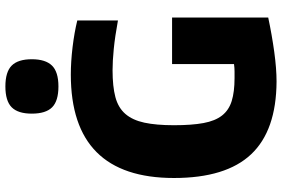

<svg xmlns="http://www.w3.org/2000/svg" viewBox="-187 -848 1047 713"><g transform="rotate(-90 336.5 -491.5)"><path d="M372 -798Q318 -798 294.5 -821.5Q271 -845 271 -897Q271 -948 294.5 -971.5Q318 -995 372 -995Q426 -995 449.5 -971.5Q473 -948 473 -897Q473 -846 449.5 -822Q426 -798 372 -798ZM390 12Q208 11 120 -82.5Q32 -176 32 -369Q32 -752 416 -752Q464 -752 518 -745.5Q572 -739 617 -728V-577Q557 -588 511.5 -592.5Q466 -597 432 -597Q372 -597 332.5 -586.5Q293 -576 270 -549.5Q247 -523 237.5 -479Q228 -435 228 -369Q228 -303 236 -259.5Q244 -216 264 -190.5Q284 -165 318 -154.5Q352 -144 403 -144Q414 -144 427.5 -144Q441 -144 455 -146V-376H628V-19Q562 -5 500 3.5Q438 12 390 12Z"/></g></svg>

Font: Encode Sans Narrow
Style: ExtraBold
Weight: 800
Designer: Pablo Impallari, Andres Torresi
Foundry: Pablo Impallari, Andres Torresi
Version: Version 1.000; ttfautohint (v1.00) -l 8 -r 50 -G 200 -x 14 -